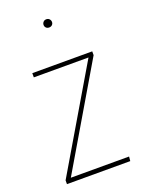

<svg xmlns="http://www.w3.org/2000/svg" viewBox="-138 -791 647 858"><g transform="rotate(-20 185.0 -362.0)"><path d="M337 -519V-501L54 -21H331L329 0H28V-18L312 -499H52V-519ZM213 -704Q213 -696 207.5 -690.5Q202 -685 193 -685Q184 -685 178.5 -690.5Q173 -696 173 -704Q173 -712 178.5 -718Q184 -724 193 -724Q202 -724 207.5 -718Q213 -712 213 -704Z"/></g></svg>

Font: Fira Sans Condensed Thin
Style: Regular
Weight: 250
Width: 3
Designer: Carrois Corporate & Edenspiekermann AG
Foundry: Carrois Corporate GbR & Edenspiekermann AG
Version: Version 4.203